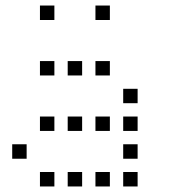

<svg xmlns="http://www.w3.org/2000/svg" viewBox="-20 -696 640 692"><path d="M125 -676Q124 -676 124 -676Q124 -676 124 -675V-625Q124 -624 124 -624Q124 -624 125 -624H175Q176 -624 176 -624Q176 -624 176 -625V-675Q176 -676 176 -676Q176 -676 175 -676ZM325 -676Q324 -676 324 -676Q324 -676 324 -675V-625Q324 -624 324 -624Q324 -624 325 -624H375Q376 -624 376 -624Q376 -624 376 -625V-675Q376 -676 376 -676Q376 -676 375 -676ZM125 -476Q124 -476 124 -476Q124 -476 124 -475V-425Q124 -424 124 -424Q124 -424 125 -424H175Q176 -424 176 -424Q176 -424 176 -425V-475Q176 -476 176 -476Q176 -476 175 -476ZM225 -476Q224 -476 224 -476Q224 -476 224 -475V-425Q224 -424 224 -424Q224 -424 225 -424H275Q276 -424 276 -424Q276 -424 276 -425V-475Q276 -476 276 -476Q276 -476 275 -476ZM325 -476Q324 -476 324 -476Q324 -476 324 -475V-425Q324 -424 324 -424Q324 -424 325 -424H375Q376 -424 376 -424Q376 -424 376 -425V-475Q376 -476 376 -476Q376 -476 375 -476ZM425 -376Q424 -376 424 -376Q424 -376 424 -375V-325Q424 -324 424 -324Q424 -324 425 -324H475Q476 -324 476 -324Q476 -324 476 -325V-375Q476 -376 476 -376Q476 -376 475 -376ZM125 -276Q124 -276 124 -276Q124 -276 124 -275V-225Q124 -224 124 -224Q124 -224 125 -224H175Q176 -224 176 -224Q176 -224 176 -225V-275Q176 -276 176 -276Q176 -276 175 -276ZM225 -276Q224 -276 224 -276Q224 -276 224 -275V-225Q224 -224 224 -224Q224 -224 225 -224H275Q276 -224 276 -224Q276 -224 276 -225V-275Q276 -276 276 -276Q276 -276 275 -276ZM325 -276Q324 -276 324 -276Q324 -276 324 -275V-225Q324 -224 324 -224Q324 -224 325 -224H375Q376 -224 376 -224Q376 -224 376 -225V-275Q376 -276 376 -276Q376 -276 375 -276ZM425 -276Q424 -276 424 -276Q424 -276 424 -275V-225Q424 -224 424 -224Q424 -224 425 -224H475Q476 -224 476 -224Q476 -224 476 -225V-275Q476 -276 476 -276Q476 -276 475 -276ZM25 -176Q24 -176 24 -176Q24 -176 24 -175V-125Q24 -124 24 -124Q24 -124 25 -124H75Q76 -124 76 -124Q76 -124 76 -125V-175Q76 -176 76 -176Q76 -176 75 -176ZM425 -176Q424 -176 424 -176Q424 -176 424 -175V-125Q424 -124 424 -124Q424 -124 425 -124H475Q476 -124 476 -124Q476 -124 476 -125V-175Q476 -176 476 -176Q476 -176 475 -176ZM125 -76Q124 -76 124 -76Q124 -76 124 -75V-25Q124 -24 124 -24Q124 -24 125 -24H175Q176 -24 176 -24Q176 -24 176 -25V-75Q176 -76 176 -76Q176 -76 175 -76ZM225 -76Q224 -76 224 -76Q224 -76 224 -75V-25Q224 -24 224 -24Q224 -24 225 -24H275Q276 -24 276 -24Q276 -24 276 -25V-75Q276 -76 276 -76Q276 -76 275 -76ZM325 -76Q324 -76 324 -76Q324 -76 324 -75V-25Q324 -24 324 -24Q324 -24 325 -24H375Q376 -24 376 -24Q376 -24 376 -25V-75Q376 -76 376 -76Q376 -76 375 -76ZM425 -76Q424 -76 424 -76Q424 -76 424 -75V-25Q424 -24 424 -24Q424 -24 425 -24H475Q476 -24 476 -24Q476 -24 476 -25V-75Q476 -76 476 -76Q476 -76 475 -76Z"/></svg>

Font: Doto
Style: Regular
Weight: 400
Monospace: yes
Version: Version 1.000